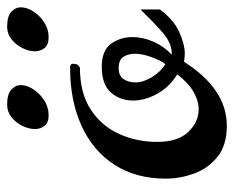

<svg xmlns="http://www.w3.org/2000/svg" viewBox="-78 -558 650 533"><g transform="rotate(-90 246.5 -291.0)"><path d="M164.1 14.2Q110.8 14.2 78.6 -11.5Q46.4 -37.1 32 -76.2Q17.6 -115.2 17.6 -154.8Q17.6 -238.3 56.2 -297.9Q94.7 -357.4 164.3 -389.2Q233.9 -420.9 325.7 -420.9Q335.4 -420.9 336.4 -414.6Q336.4 -407.2 335.2 -403.1Q334 -398.9 325.7 -393.6Q254.9 -393.6 209.2 -363.5Q163.6 -333.5 141.6 -284.7Q119.6 -235.8 119.6 -179.2Q119.6 -121.6 147.2 -92.8Q174.8 -64 210.4 -64Q233.4 -64 258.3 -78.1Q283.2 -92.3 307.1 -123.5Q271.5 -145.5 252.9 -179.4Q234.4 -213.4 234.4 -246.1Q234.4 -282.2 256.6 -307.6Q278.8 -333 328.6 -333Q372.6 -333 391.6 -307.6Q410.6 -282.2 410.6 -247.1Q410.6 -218.8 397.7 -189.5Q384.8 -160.2 361.8 -138.7H365.2Q394 -138.7 422.9 -163.8Q451.7 -189 487.3 -225.6V-171.9Q458.5 -132.8 424.1 -117.7Q389.6 -102.5 365.7 -102.5Q357.9 -102.5 341.8 -104.5Q266.6 14.2 164.1 14.2ZM335 -156.2Q344.7 -167 354.5 -193.6Q364.3 -220.2 364.3 -241.2Q364.3 -259.8 355.7 -272.9Q347.2 -286.1 324.2 -286.1Q303.2 -286.1 293.9 -272.5Q284.7 -258.8 284.7 -238.8Q284.7 -218.3 299.1 -194.3Q313.5 -170.4 335 -156.2ZM410.2 -480.5Q389.2 -480.5 380.1 -491.9Q371.1 -503.4 371.1 -518.6Q371.1 -535.2 379.9 -553Q388.7 -570.8 404.1 -583.3Q419.4 -595.7 439 -595.7Q468.3 -595.7 480.7 -584.2Q493.2 -572.8 493.2 -557.6Q493.2 -541 481.7 -522.9Q470.2 -504.9 451.4 -492.7Q432.6 -480.5 410.2 -480.5ZM193.4 -480.5Q172.9 -480.5 164.1 -491.9Q155.3 -503.4 155.3 -518.6Q155.3 -535.2 163.8 -553Q172.4 -570.8 187.7 -583.3Q203.1 -595.7 223.1 -595.7Q252 -595.7 264.6 -584.2Q277.3 -572.8 277.3 -557.6Q277.3 -541 265.6 -522.9Q253.9 -504.9 234.9 -492.7Q215.8 -480.5 193.4 -480.5Z"/></g></svg>

Font: Norican
Style: Regular
Weight: 400
Designer: Vernon Adams
Foundry: Vernon Adams
Version: Version 1.100; ttfautohint (v1.8.4.7-5d5b);gftools[0.9.33]